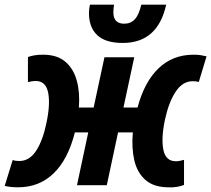

<svg xmlns="http://www.w3.org/2000/svg" viewBox="-46 -789 900 818"><path d="M31 9Q-1 9 -26 3L8 -107Q20 -103 36 -103Q80 -103 108.5 -147.5Q137 -192 152 -266Q169 -346 159 -395Q149 -444 106 -444Q91 -444 73 -439V-546Q86 -551 102 -553.5Q118 -556 137 -556Q198 -556 233 -525.5Q268 -495 281.5 -444Q295 -393 290 -331H353L399 -545H526L480 -331H540Q569 -440 629.5 -498Q690 -556 779 -556Q796 -556 809 -554Q822 -552 834 -549L801 -440Q790 -443 775 -443Q732 -443 702.5 -398.5Q673 -354 657 -280Q640 -200 650 -151Q660 -102 703 -102Q711 -102 719 -103.5Q727 -105 738 -108V-1Q725 4 708.5 7Q692 10 672 9Q609 9 573.5 -22.5Q538 -54 526 -107Q514 -160 520 -225H457L409 0H282L330 -225H273Q244 -110 182.5 -50.5Q121 9 31 9ZM477 -606Q403 -606 368 -639.5Q333 -673 333 -733Q333 -749 337 -769H440Q437 -752 437 -737Q437 -688 483 -688Q511 -688 528.5 -707Q546 -726 556 -769H662Q626 -606 477 -606Z"/></svg>

Font: Noto Sans Condensed
Style: Bold Italic
Weight: 700
Width: 3
Italic angle: -12°
Designer: Monotype Design Team
Foundry: Monotype Imaging Inc.
Version: Version 2.013; ttfautohint (v1.8.4.7-5d5b)